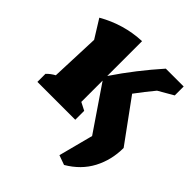

<svg xmlns="http://www.w3.org/2000/svg" viewBox="-195 -626 943 943"><g transform="rotate(45 276.5 -154.5)"><path d="M24 0V-56Q41 -74 65 -87L75 -343L16 -438Q124 -500 246 -505V-263Q287 -324 331.5 -381Q376 -438 424 -492H548V-430L470 -385Q430 -337 394 -288L553 -70Q553 13 516.5 82.5Q480 152 405 196L355 178L402 -2L246 -231V-83L287 -62V0Z"/></g></svg>

Font: Piazzolla ExtraBold
Style: Regular
Weight: 800
Designer: Juan Pablo del Peral
Foundry: Huerta Tipografica
Version: Version 1.330